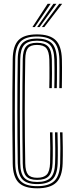

<svg xmlns="http://www.w3.org/2000/svg" viewBox="-20 -988 388 1015"><path d="M176.8 7.5Q108.2 7.5 78.2 -23.1Q48.2 -53.8 47.2 -124Q45.8 -215.5 45.4 -311Q45 -406.5 45.5 -499.2Q46 -592 47.2 -675Q48.2 -745.5 78 -775.9Q107.8 -806.2 175.5 -806.2Q242 -806.2 273.5 -776.4Q305 -746.5 307.2 -675Q307.8 -658.2 307.8 -629Q307.8 -599.8 307.5 -569.9Q307.2 -540 306.8 -522H293.5Q294 -538.8 294.2 -568.9Q294.5 -599 294.5 -628.9Q294.5 -658.8 294 -674.8Q291.8 -741.2 263.2 -768.1Q234.8 -795 175.5 -795Q114 -795 87.8 -767.1Q61.5 -739.2 60.5 -674.8Q58.5 -537.5 58.5 -398.6Q58.5 -259.8 60.5 -124.2Q61.5 -59.5 88.4 -31.6Q115.2 -3.8 176.5 -3.8Q238.2 -3.8 267 -31.2Q295.8 -58.8 298 -124.2Q299.2 -162.2 299.1 -204.6Q299 -247 297.2 -288.5H310.5Q311.5 -252 312 -208.9Q312.5 -165.8 311.2 -124Q308.8 -53 277.1 -22.8Q245.5 7.5 176.8 7.5ZM176.5 -14.8Q122 -14.8 98.4 -39.9Q74.8 -65 73.8 -125Q71.8 -260.5 71.8 -401Q71.8 -541.5 73.8 -674.8Q74.5 -734.5 98.2 -759.2Q122 -784 175.5 -784Q229.2 -784 253.9 -759.4Q278.5 -734.8 280.8 -674.5Q281.2 -660 281.2 -630.1Q281.2 -600.2 281 -569.6Q280.8 -539 280.2 -522H267Q267.8 -544.2 268 -573.5Q268.2 -602.8 268 -630.1Q267.8 -657.5 267.2 -674.2Q265.8 -726.5 245 -749.6Q224.2 -772.8 175.5 -772.8Q128.2 -772.8 108 -750.5Q87.8 -728.2 87 -674.8Q85 -540.2 85 -400.6Q85 -261 87 -124.2Q87.8 -70.5 108.5 -48.2Q129.2 -26 176.5 -26Q224.5 -26 247 -48Q269.5 -70 271.2 -125Q272.5 -162.5 272.2 -203.4Q272 -244.2 270.8 -288.5H284Q285 -252 285.5 -208.5Q286 -165 284.8 -124.5Q282.5 -63.2 256.6 -39Q230.8 -14.8 176.5 -14.8ZM176.5 -37Q135.2 -37 118.1 -56.8Q101 -76.5 100.2 -124.5Q98.2 -256.8 98.2 -400.2Q98.2 -543.8 100.2 -674.8Q101 -722.8 118 -742.2Q135 -761.8 175.5 -761.8Q216.5 -761.8 234.6 -741.8Q252.8 -721.8 254 -674Q254.8 -644 254.8 -600Q254.8 -556 253.8 -522H240.5Q241.2 -544.5 241.4 -573.9Q241.5 -603.2 241.4 -630.2Q241.2 -657.2 240.8 -673Q239.5 -715.5 225 -733Q210.5 -750.5 175.5 -750.5Q141.5 -750.5 127.9 -733.9Q114.2 -717.2 113.5 -674.5Q108.5 -394.2 113.5 -124.8Q114.2 -82.2 128.2 -65.2Q142.2 -48.2 176.5 -48.2Q211.2 -48.2 227.2 -65Q243.2 -81.8 244.8 -126.2Q246 -160.2 245.8 -204.4Q245.5 -248.5 244.2 -288.5H257.5Q258.5 -252 259 -208.2Q259.5 -164.5 258 -125.5Q256.2 -76.8 237.8 -56.9Q219.2 -37 176.5 -37ZM151.5 -845 231.8 -967.8H247.5L164.2 -845ZM201.5 -845 293 -967.8H308.5L214.2 -845ZM176.5 -845 262.2 -967.8H278L189.2 -845Z"/></svg>

Font: Big Shoulders Inline Display
Style: Regular
Weight: 400
Designer: Patric King
Foundry: XO Type Co
Version: Version 1.000